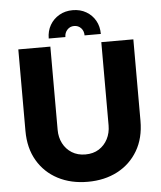

<svg xmlns="http://www.w3.org/2000/svg" viewBox="-59 -928 830 991"><g transform="rotate(-5 356.0 -432.5)"><path d="M354.7 -877.3Q394 -877.3 424.5 -859.5Q455 -841.7 472 -811.5Q489 -781.3 489 -742.3H404.7Q404.7 -765.3 390.7 -780.3Q376.6 -795.3 354.7 -795.3Q333.7 -795.3 319.5 -780Q305.3 -764.7 305.3 -742.3H219Q219 -781.3 236.5 -811.5Q254 -841.7 284.7 -859.5Q315.3 -877.3 354.7 -877.3ZM355.8 12Q268.7 12 201.5 -23.1Q134.2 -58.3 96 -123.3Q57.7 -188.4 57.7 -277.7V-700H223.7V-268.7Q223.7 -230 239.8 -198.5Q256 -167 285.8 -148.3Q315.7 -129.7 355.8 -129.7Q396.7 -129.7 426 -148.3Q455.3 -167 471.5 -198.5Q487.7 -230 487.7 -268.7V-700H653.7V-277.7Q653.7 -188.4 615.4 -123.3Q577.1 -58.3 510 -23.1Q443 12 355.8 12Z"/></g></svg>

Font: MuseoModerno Thin
Style: Regular
Weight: 100
Designer: Pablo Cosgaya, Héctor Gatti, Marcela Romero, and the Authors of The MuseoModerno Project.
Foundry: Omnibus-Type Team
Version: Version 1.003